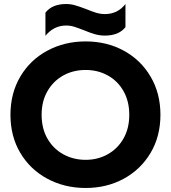

<svg xmlns="http://www.w3.org/2000/svg" viewBox="-20 -920 850 955"><path d="M206 -857Q239 -900 309 -900Q331 -900 352.5 -894Q374 -888 408 -875Q437 -863 458.5 -856.5Q480 -850 502 -850Q565 -850 604 -900V-785Q571 -743 502 -743Q477 -743 453.5 -749.5Q430 -756 399 -769Q368 -781 349 -787Q330 -793 309 -793Q248 -793 206 -742ZM32 -349Q32 -456 81 -539Q130 -622 215.5 -668Q301 -714 406 -714Q511 -714 595.5 -668Q680 -622 729 -539Q778 -456 778 -349Q778 -242 729 -159.5Q680 -77 595.5 -31Q511 15 406 15Q301 15 215.5 -31Q130 -77 81 -159.5Q32 -242 32 -349ZM623 -349Q623 -416 594.5 -466.5Q566 -517 516.5 -544.5Q467 -572 406 -572Q344 -572 294.5 -544.5Q245 -517 216 -466.5Q187 -416 187 -349Q187 -281 216 -230.5Q245 -180 295 -152.5Q345 -125 406 -125Q466 -125 515.5 -152.5Q565 -180 594 -230.5Q623 -281 623 -349Z"/></svg>

Font: Prompt SemiBold
Style: Regular
Weight: 600
Designer: Katatrad Team
Foundry: CadsonDemak
Version: Version 1.000